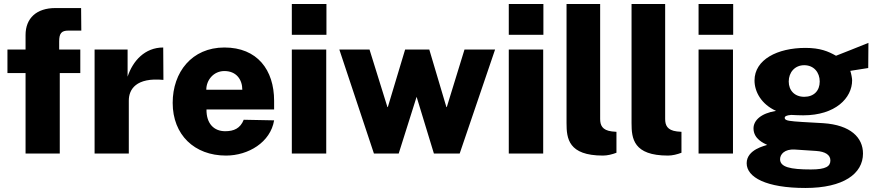

<svg xmlns="http://www.w3.org/2000/svg" viewBox="-20 -763 4346 954"><path d="M379 -517H274V-557C274 -597 285 -611 320 -611H384L383 -723H255C162 -723 107 -673 107 -589V-517H17V-400H107V0H277V-400H379Z M450 0H620V-263C620 -319 656 -379 792 -366L791 -527C700 -527 640 -461 614 -382V-517H450Z M1006 -219H1342V-262C1342 -416 1258 -527 1095 -527C933 -527 838 -404 838 -252C838 -93 946 10 1103 10C1214 10 1324 -56 1342 -165L1191 -168C1174 -125 1142 -111 1099 -111C1043 -111 1005 -149 1006 -219ZM1005 -317C1005 -365 1041 -410 1095 -410C1154 -410 1184 -368 1184 -317Z M1602 -743H1430V-590H1602ZM1601 -517H1430V0H1601Z M2440 -517H2288L2200 -231H2198L2113 -517H1993L1907 -231H1905L1816 -517H1666L1838 0H1961L2050 -282L2136 0H2264Z M2680 -743H2508V-590H2680ZM2679 -517H2508V0H2679Z M2976 10C2998 10 3022 4 3043 -4V-108L3020 -110C2972 -116 2962 -141 2962 -172V-743H2795V-151C2795 -75 2804 10 2976 10Z M3299 10C3321 10 3345 4 3366 -4V-108L3343 -110C3295 -116 3285 -141 3285 -172V-743H3118V-151C3118 -75 3127 10 3299 10Z M3623 -743H3451V-590H3623ZM3622 -517H3451V0H3622Z M3982 171C4171 171 4268 100 4268 0C4268 -79 4207 -142 4070 -151C4026 -154 3985 -156 3965 -157C3909 -161 3879 -162 3879 -177C3879 -185 3887 -190 3911 -192C3926 -191 3957 -190 3971 -190C4131 -190 4214 -276 4214 -364C4214 -373 4210 -396 4205 -411L4294 -425L4295 -550C4244 -529 4169 -500 4134 -486C4095 -508 4055 -525 3982 -525C3843 -525 3729 -467 3729 -363C3729 -307 3763 -245 3836 -212C3760 -200 3724 -164 3724 -125C3724 -72 3776 -51 3792 -43C3783 -39 3690 -21 3690 48C3690 118 3787 171 3982 171ZM3976 -282C3929 -282 3899 -313 3899 -358C3899 -403 3929 -439 3976 -439C4024 -439 4053 -403 4053 -358C4053 -312 4024 -282 3976 -282ZM4009 79C3906 79 3856 67 3856 28C3856 4 3878 -23 3929 -20L4035 -13C4081 -10 4106 7 4106 34C4106 63 4085 79 4009 79Z"/></svg>

Font: United Sans ExtraBold
Style: Regular
Weight: 800
Designer: Pablo Impallari, Rodrigo Fuenzalida (Modified by Dan O. Williams)
Version: Version 1.000;PS 001.000;hotconv 1.0.88;makeotf.lib2.5.64775